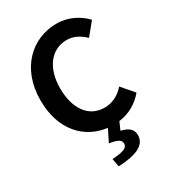

<svg xmlns="http://www.w3.org/2000/svg" viewBox="-239 -877 1134 1268"><g transform="rotate(-30 328.0 -243.0)"><path d="M284 268C419 262 497 228 497 153C497 106 467 83 411 70L437 11C514 1 578 -35 629 -95L550 -187C511 -144 462 -114 398 -114C281 -114 206 -211 206 -372C206 -531 289 -627 401 -627C457 -627 500 -601 538 -565L615 -659C567 -709 493 -754 398 -754C211 -754 54 -611 54 -367C54 -139 183 -8 349 12L303 104C371 114 390 130 390 154C390 187 362 200 272 206Z"/></g></svg>

Font: Noto Sans JP
Style: Bold
Weight: 700
Designer: Ryoko NISHIZUKA 西塚涼子 (kana, bopomofo & ideographs); Paul D. Hunt (Latin, Greek & Cyrillic); Sandoll Communications 산돌커뮤니
Foundry: Adobe
Version: Version 2.004;hotconv 1.0.118;makeotfexe 2.5.65603